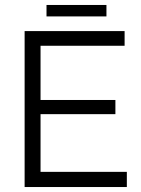

<svg xmlns="http://www.w3.org/2000/svg" viewBox="-20 -752 568 772"><path d="M490 -61V0H79V-627H481V-568H143V-350H444V-293H143V-61ZM408 -732V-686H167V-732Z"/></svg>

Font: Blinker Light
Style: Regular
Weight: 300
Designer: Juergen Huber
Foundry: supertype
Version: Version 1.017;hotconv 1.0.117;makeotfexe 2.5.65602